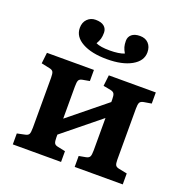

<svg xmlns="http://www.w3.org/2000/svg" viewBox="-135 -884 969 1006"><g transform="rotate(20 349.5 -381.0)"><path d="M44 0V-61L87 -70Q103 -73 108 -82Q113 -91 113 -118V-397Q113 -421 108 -429.5Q103 -438 88 -441L41 -451L48 -512H310V-450L271 -443Q255 -440 250.5 -430.5Q246 -421 246 -396V-217L453 -385V-400Q453 -422 448 -431Q443 -440 428 -443L386 -451L393 -512H655V-450L613 -443Q596 -440 591 -430.5Q586 -421 586 -397V-112Q586 -90 591 -81.5Q596 -73 612 -70L657 -61V0H389V-61L427 -68Q443 -71 448 -80.5Q453 -90 453 -115V-296L246 -128V-112Q246 -90 250.5 -81Q255 -72 270 -69L313 -60V0ZM354 -588Q268 -588 216.5 -616.5Q165 -645 165 -694Q165 -725 183.5 -743.5Q202 -762 229 -762Q261 -762 277 -748.5Q293 -735 293 -713Q293 -693 289 -679Q285 -665 275 -648Q300 -636 353 -636Q377 -636 398 -639Q419 -642 433 -648Q423 -665 419 -679Q415 -693 415 -713Q415 -735 431 -748.5Q447 -762 477 -762Q507 -762 524.5 -743.5Q542 -725 542 -694Q542 -646 490.5 -617Q439 -588 354 -588Z"/></g></svg>

Font: Literata 12pt SemiBold
Style: Regular
Weight: 600
Designer: Latin by Veronika Burian and Jose Scaglione. Greek by Irene Vlachou. Cyrillic by Vera Evstafieva.
Foundry: TypeTogether
Version: Version 3.002